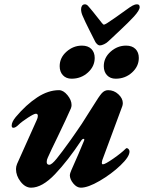

<svg xmlns="http://www.w3.org/2000/svg" viewBox="-20 -854 666 888"><path d="M54 -72Q54 -84 59 -96L150 -299Q155 -309 155 -318Q155 -328 146 -328Q137 -328 108 -309Q79 -290 67 -278Q52 -263 42 -263Q34 -263 34 -273Q34 -290 53 -313Q101 -370 152 -403.5Q203 -437 253 -437Q273 -437 292 -414Q311 -391 311 -368Q311 -361 308 -353Q287 -305 246 -220Q216 -159 201 -125Q196 -115 196 -105Q196 -92 208 -92Q219 -92 241.5 -119.5Q264 -147 307 -207Q314 -218 330 -240Q356 -276 391 -333L412 -366Q437 -407 450 -422Q463 -437 480 -437Q507 -437 527.5 -418Q548 -399 548 -377Q548 -372 546 -364L453 -113Q451 -105 451 -102Q451 -94 456 -94Q466 -94 503.5 -120Q541 -146 561 -166Q564 -169 565 -169Q571 -169 575 -164Q579 -159 579 -153Q579 -129 537 -89Q495 -49 441 -17.5Q387 14 354 14Q335 14 319 -5.5Q303 -25 303 -44Q303 -51 310 -67Q345 -145 369 -204L370 -208Q370 -212 366 -212Q362 -212 357 -206Q294 -111 234.5 -48.5Q175 14 124 14Q97 14 75.5 -13.5Q54 -41 54 -72ZM256 -548Q256 -587 287.5 -615Q319 -643 359 -643Q387 -643 402.5 -627.5Q418 -612 418 -586Q418 -547 386.5 -518.5Q355 -490 311 -490Q286 -490 271 -506Q256 -522 256 -548ZM460 -548Q460 -587 491.5 -615Q523 -643 563 -643Q591 -643 606.5 -627.5Q622 -612 622 -586Q622 -547 590.5 -518.5Q559 -490 515 -490Q490 -490 475 -506Q460 -522 460 -548ZM418 -666Q412 -678 392.5 -716.5Q373 -755 362 -781Q355 -797 355 -811Q355 -821 359.5 -827.5Q364 -834 373 -834Q380 -834 386.5 -827.5Q393 -821 399 -813L413 -796L451 -748Q457 -740 461 -740Q464 -740 477 -748Q515 -773 563 -808Q582 -822 593 -828Q604 -834 614 -834Q626 -834 626 -821Q626 -807 600 -778Q575 -751 534 -712.5Q493 -674 480 -662Q473 -655 461.5 -649.5Q450 -644 442 -644Q435 -644 428 -651Q421 -658 418 -666Z"/></svg>

Font: EB Garamond ExtraBold
Style: Italic
Weight: 800
Italic angle: -17.2°
Designer: Georg Duffner and Octavio Pardo
Foundry: Georg Duffner
Version: Version 1.000